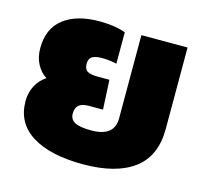

<svg xmlns="http://www.w3.org/2000/svg" viewBox="-86 -647 808 755"><g transform="rotate(15 318.0 -270.0)"><path d="M30 -172Q30 -206 44.5 -234Q59 -262 86 -280Q62 -295 47 -323Q32 -351 32 -388Q32 -468 85 -509Q138 -550 231 -550Q293 -550 337 -534V-406Q309 -413 278 -413Q251 -413 237.5 -405Q224 -397 224 -376Q224 -354 237 -346Q250 -338 277 -338H327L333 -218H276Q248 -218 235 -207Q222 -196 222 -172Q222 -149 242 -138Q262 -127 309 -127Q403 -127 403 -201V-540H591V-208Q591 -98 519 -44Q447 10 312 10Q178 10 104 -36.5Q30 -83 30 -172Z"/></g></svg>

Font: Kanit Bold
Style: Regular
Weight: 700
Designer: Katatrad Team
Foundry: CadsonDemak
Version: Version 1.000